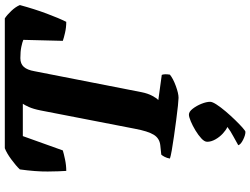

<svg xmlns="http://www.w3.org/2000/svg" viewBox="-138 -606 1015 778"><g transform="rotate(-90 369.0 -216.5)"><path d="M362 0Q355 0 330 -2.5Q305 -5 272 -9.5Q239 -14 206.5 -18.5Q174 -23 149 -27.5Q124 -32 116 -35Q118 -47 123 -56.5Q128 -66 132 -70L170 -74Q198 -77 212.5 -100.5Q227 -124 237 -178L311 -559Q317 -589 325 -606.5Q333 -624 338 -631H207L149 -469Q136 -465 112.5 -460Q89 -455 66 -455Q64 -482 63.5 -530Q63 -578 72 -643Q87 -659 113 -678Q139 -697 158 -704H684Q698 -695 714.5 -677.5Q731 -660 738 -643Q722 -584 703.5 -534.5Q685 -485 670 -455Q647 -455 625.5 -460Q604 -465 593 -469L597 -629Q588 -633 569 -637Q550 -641 523 -641Q500 -641 487.5 -627Q475 -613 470 -584L385 -150Q380 -125 370.5 -107Q361 -89 353 -82L455 -68Q457 -64 457.5 -55Q458 -46 456 -35Q440 -22 410 -11Q380 0 362 0ZM224 271Q211 271 192 261.5Q173 252 170 242Q185 233 206 222Q227 211 244 198Q231 192 217 179Q203 166 193.5 149Q184 132 184 116Q184 105 197.5 92.5Q211 80 230 68.5Q249 57 267 49.5Q285 42 294 42Q306 42 318 57.5Q330 73 338 93Q346 113 346 128Q346 137 335 154Q324 171 307 191Q290 211 272.5 229Q255 247 241.5 259Q228 271 224 271Z"/></g></svg>

Font: Texturina 72pt 72pt Black
Style: Italic
Weight: 900
Italic angle: -11°
Designer: Guillermo Torres Carreño
Foundry: Omnibus-Type
Version: Version 1.002; ttfautohint (v1.8.3)